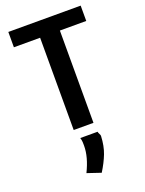

<svg xmlns="http://www.w3.org/2000/svg" viewBox="-182 -781 889 1177"><g transform="rotate(-20 262.5 -192.5)"><path d="M219 66Q224 82 224.5 94.5Q225 107 225 117Q225 155 214 195.5Q203 236 181 281L270 311Q303 258 321.5 210Q340 162 343 98Q344 93 338 82Q332 71 332 66ZM499 -596V-696H27V-596H198V6H327V-596Z"/></g></svg>

Font: Repo DemiBold
Style: Regular
Weight: 600
Designer: Stefan Peev
Foundry: Context Ltd
Version: Version 1.502